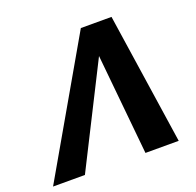

<svg xmlns="http://www.w3.org/2000/svg" viewBox="-143 -782 926 906"><g transform="rotate(-20 319.5 -329.0)"><path d="M-26 0 353 -658H507L605 0H438L380 -591H432L134 0Z"/></g></svg>

Font: Ysabeau ExtraBold
Style: Italic
Weight: 800
Italic angle: -12°
Designer: Christian Thalmann (Catharsis Fonts)
Version: Version 2.002